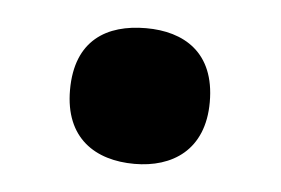

<svg xmlns="http://www.w3.org/2000/svg" viewBox="-28 -469 342 234"><g transform="rotate(5 142.5 -352.0)"><path d="M57 -352C57 -293 95 -269 143 -269C189 -269 228 -293 228 -352C228 -413 189 -435 143 -435C95 -435 57 -413 57 -352Z"/></g></svg>

Font: Noto Sans Javanese
Style: Bold
Weight: 700
Designer: Monotype Design Team
Foundry: Monotype Imaging Inc.
Version: Version 2.005